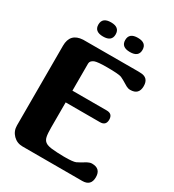

<svg xmlns="http://www.w3.org/2000/svg" viewBox="-205 -980 990 1095"><g transform="rotate(30 290.0 -433.0)"><path d="M509.8 -113.8Q566.9 -113.8 566.9 -57.1Q566.9 0 509.8 0H116.7Q80.1 0 54.7 -25.4Q29.3 -51.3 29.3 -87.9V-612.8Q29.3 -695.8 111.8 -700.2L473.6 -700.7L486.8 -700.2Q543.5 -700.2 543.5 -643.6Q543.5 -586.4 486.8 -586.4Q473.1 -586.4 460.4 -593.3L454.6 -596.7Q417 -619.6 403.8 -625Q385.7 -632.3 307.6 -632.3Q248 -632.3 228 -625Q204.1 -615.2 204.1 -596.2V-418H430.2Q468.8 -418 468.8 -379.4Q468.8 -340.8 430.2 -340.8H204.1V-175.3Q204.1 -135.3 208.5 -115.2Q212.9 -95.2 226.6 -85.4Q235.4 -78.6 251 -75.2Q261.7 -72.8 267.1 -72.3Q302.7 -68.4 345.2 -67.9H357.9Q408.7 -67.9 426.8 -75.2Q439.9 -81.1 478 -104L483.4 -106.9Q496.6 -113.8 509.8 -113.8ZM200.7 -772.5Q143.6 -772.5 143.6 -818.8Q143.6 -865.7 200.7 -865.7Q257.3 -865.7 257.3 -818.8Q257.3 -772.5 200.7 -772.5ZM377.4 -772.5Q320.3 -772.5 320.3 -818.8Q320.3 -865.7 377.4 -865.7Q434.1 -865.7 434.1 -818.8Q434.1 -772.5 377.4 -772.5Z"/></g></svg>

Font: inglobal
Style: Bold
Weight: 700
Designer: Andrey Kochetov, Denis Davydov, Evgeny Yurtaev
Foundry: inglobal.ru
Version: Version 1.00 September 25, 2014, initial release